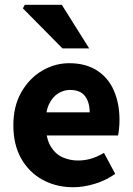

<svg xmlns="http://www.w3.org/2000/svg" viewBox="-20 -773 558 805"><path d="M287 12Q216 12 159 -19Q102 -50 69 -108Q36 -166 36 -248Q36 -328 69.5 -386.5Q103 -445 156.5 -476.5Q210 -508 270 -508Q340 -508 387.5 -477Q435 -446 458 -392Q481 -338 481 -270Q481 -251 479 -232.5Q477 -214 475 -205H151L149 -302H356Q356 -344 336.5 -370Q317 -396 273 -396Q249 -396 225 -382Q201 -368 185.5 -336Q170 -304 172 -248Q173 -191 193 -158.5Q213 -126 243.5 -113Q274 -100 307 -100Q336 -100 362.5 -108Q389 -116 416 -132L463 -44Q425 -17 378 -2.5Q331 12 287 12ZM242 -570 76 -738 84 -753H239L354 -570Z"/></svg>

Font: Mada
Style: Bold
Weight: 700
Designer: Khaled Hosny
Version: Version 1.5